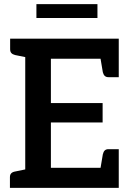

<svg xmlns="http://www.w3.org/2000/svg" viewBox="-20 -908 635 928"><path d="M102 0V-721H554V-624H226V-410H476V-316H226V-97H554V0ZM462 -73 477 -162Q480 -175 486.5 -181Q493 -187 504 -187H554V-97ZM462 -648 554 -624V-535H504Q493 -535 486.5 -541Q480 -547 477 -559ZM129 -721 117 -629 53 -642Q41 -645 35 -651.5Q29 -658 29 -670V-721ZM28 0V-52Q28 -64 34.5 -70.5Q41 -77 53 -79L116 -92L129 0ZM156 -821V-888H451V-821Z"/></svg>

Font: Aleo SemiBold
Style: Regular
Weight: 600
Designer: Alessio Laiso
Foundry: Alessio Laiso
Version: Version 2.001;gftools[0.9.29]